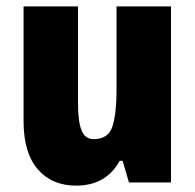

<svg xmlns="http://www.w3.org/2000/svg" viewBox="-20 -573 611 603"><path d="M517 -553V0H385L365 -68H356Q313 10 219 10Q143 10 98.5 -41.5Q54 -93 54 -193V-553H225V-248Q225 -192 236 -164Q247 -136 274 -136Q321 -136 333.5 -177Q346 -218 346 -289V-553Z"/></svg>

Font: Noto Sans Lao UI Cond Blk
Style: Regular
Weight: 900
Width: 3
Designer: Monotype Design Team
Foundry: Monotype Imaging Inc.
Version: Version 2.000; ttfautohint (v1.8.4.7-5d5b)